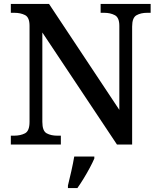

<svg xmlns="http://www.w3.org/2000/svg" viewBox="-20 -734 810 975"><path d="M35 0V-45H51Q84 -45 107 -57Q130 -69 130 -115V-603Q130 -646 107 -657.5Q84 -669 53 -669H35V-714H229L586 -176V-603Q586 -645 563 -657Q540 -669 509 -669H491V-714H745V-669H727Q695 -669 673 -656.5Q651 -644 651 -599V0H574L195 -569V-115Q195 -69 217 -57Q239 -45 271 -45H289V0ZM325 208Q333 176 342 136Q351 96 357 61H459V71Q450 92 435.5 119Q421 146 404.5 173Q388 200 373 221H325Z"/></svg>

Font: Noto Serif Sinhala Medium
Style: Regular
Weight: 500
Designer: Jelle Bosma - Monotype Design Team
Foundry: Monotype Imaging Inc.
Version: Version 2.007; ttfautohint (v1.8.4.7-5d5b)